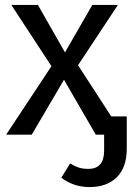

<svg xmlns="http://www.w3.org/2000/svg" viewBox="-20 -547 540 780"><path d="M495 -74V57Q495 133 454.5 173Q414 213 344 213Q279 213 229 175L265 117Q285 129 300.5 134Q316 139 339 139Q403 139 403 65V0H369L240 -223L109 0H5L189 -278L26 -527H134L244 -334L355 -527H459L297 -282L432 -74Z"/></svg>

Font: Fira Sans
Style: Regular
Weight: 400
Designer: bBox Type GmbH & Carrois Corporate GbR & Edenspiekermann AG
Foundry: bBox Type GmbH & Carrois Corporate GbR & Edenspiekermann AG
Version: Version 4.301